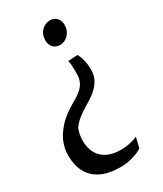

<svg xmlns="http://www.w3.org/2000/svg" viewBox="-225 -830 897 1058"><g transform="rotate(-30 223.5 -301.0)"><path d="M319 -506.5Q325.5 -494.5 331 -477.2Q336.5 -460 339.8 -439.5Q343 -419 342.5 -397Q342 -364 327.8 -337.5Q313.5 -311 289.2 -289.5Q265 -268 232.5 -249.5Q196.5 -228.5 168.8 -207.5Q141 -186.5 122.5 -161Q118 -153 114.5 -141Q111 -129 109 -116Q107 -103 106.5 -90.5Q105 -41.5 123 -6.8Q141 28 176.8 46.5Q212.5 65 263.5 65Q294.5 65 324.2 58.5Q354 52 371.5 43L356 108Q349.5 114 329.5 123Q309.5 132 280 139.2Q250.5 146.5 215.5 146.5Q149.5 146.5 106.5 128.8Q63.5 111 39.2 81.8Q15 52.5 5.5 17.2Q-4 -18 -3.5 -53.5Q-3 -95 9.8 -128.5Q22.5 -162 43 -188Q63 -215.5 85.2 -235.2Q107.5 -255 132.5 -271.2Q157.5 -287.5 185 -303Q208.5 -317 225.2 -332Q242 -347 251.5 -365.8Q261 -384.5 262.5 -408Q263.5 -426 263.2 -444.8Q263 -463.5 261.5 -479Q260 -494.5 257 -504L312.5 -507.5ZM339.5 -684.5Q338.5 -649.5 316 -626.2Q293.5 -603 263.5 -603Q234.5 -603 219 -622Q203.5 -641 204.5 -667.5Q205.5 -704.5 228.2 -726.8Q251 -749 283.5 -749Q307 -749 323.8 -731.2Q340.5 -713.5 339.5 -684.5Z"/></g></svg>

Font: Merriweather 60pt SemiBold
Style: Italic
Weight: 600
Italic angle: -7.8°
Version: Version 2.101